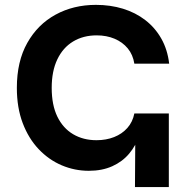

<svg xmlns="http://www.w3.org/2000/svg" viewBox="-20 -758 757 778"><path d="M339.8 -65.9Q282.7 -65.9 230.2 -88.1Q177.7 -110.4 136.7 -153.6Q95.7 -196.8 72 -259.3Q48.3 -321.8 48.3 -401.9Q48.3 -509.3 90.6 -584.2Q132.8 -659.2 205.3 -698.7Q277.8 -738.3 368.7 -738.3Q427.2 -738.3 478.3 -722.7Q529.3 -707 568.8 -676.5Q608.4 -646 633.5 -601.8Q658.7 -557.6 665.5 -500H524.4Q518.6 -536.6 497.6 -562Q476.6 -587.4 444.1 -601.1Q411.6 -614.7 371.6 -614.7Q317.4 -614.7 276.1 -589.8Q234.9 -564.9 212.2 -517.3Q189.5 -469.7 189.5 -401.9Q189.5 -332.5 212.4 -285.4Q235.4 -238.3 276.4 -214.1Q317.4 -189.9 371.1 -189.9Q410.2 -189.9 442.4 -202.6Q474.6 -215.3 496.1 -239.5Q517.6 -263.7 524.4 -298.3H558.6Q558.6 -252 544.7 -210Q530.8 -168 503.4 -135.5Q476.1 -103 435.1 -84.5Q394 -65.9 339.8 -65.9ZM526.9 0 528.8 -298.3H664.1V0Z"/></svg>

Font: Inter Cardless
Style: Bold
Weight: 700
Designer: Rasmus Andersson
Foundry: rsms
Version: Version 4.001;git-9221beed3